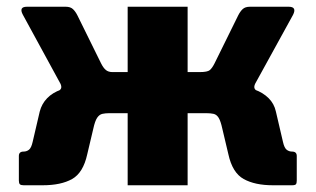

<svg xmlns="http://www.w3.org/2000/svg" viewBox="-20 -550 937 570"><path d="M50 0Q42 0 39 -3Q36 -6 36 -14V-87Q36 -100 50 -100Q59 -100 66 -105.5Q73 -111 77 -129L98 -219Q104 -242 120 -258.5Q136 -275 161.5 -284Q187 -293 220 -296L294 -336H359V-530H537V-336H603L677 -296Q711 -293 736 -284Q761 -275 777.5 -258.5Q794 -242 799 -219L820 -129Q824 -111 831 -105.5Q838 -100 847 -100Q861 -100 861 -87V-14Q861 -6 858.5 -3Q856 0 847 0H790Q737 0 703.5 -18.5Q670 -37 658 -92L640 -168Q635 -191 629 -200.5Q623 -210 614 -212Q605 -214 592 -214H537V0H359V-214H305Q293 -214 284 -212Q275 -210 268.5 -200.5Q262 -191 257 -168L239 -92Q227 -37 194 -18.5Q161 0 107 0ZM314 -265 155 -281Q162 -285 162 -291.5Q162 -298 157 -306L48 -506Q35 -530 60 -530H175Q189 -530 196.5 -523Q204 -516 210 -504L280 -362Q287 -348 294.5 -342Q302 -336 314 -336ZM573 -265V-336Q596 -336 603 -342Q610 -348 617 -362L687 -504Q693 -516 700.5 -523Q708 -530 722 -530H837Q862 -530 850 -506L740 -306Q729 -288 742 -281Z"/></svg>

Font: Libre Franklin ExtraBold
Style: Regular
Weight: 800
Designer: Pablo Impallari, Rodrigo Fuenzalida, Nhung Nguyen
Foundry: Impallari Type
Version: Version 3.000